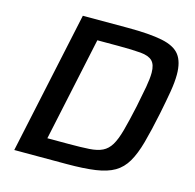

<svg xmlns="http://www.w3.org/2000/svg" viewBox="-102 -792 909 896"><g transform="rotate(15 353.0 -344.0)"><path d="M43 0 190 -688H407Q513 -688 574 -675.5Q635 -663 660 -630Q685 -597 685 -536Q685 -500 677 -452.5Q669 -405 656 -341Q638 -254 621.5 -194Q605 -134 582.5 -95.5Q560 -57 525 -36.5Q490 -16 434.5 -8Q379 0 296 0ZM178 -93H282Q341 -93 380 -95.5Q419 -98 443.5 -110Q468 -122 484 -148.5Q500 -175 513 -222.5Q526 -270 542 -344Q554 -402 561.5 -444Q569 -486 569 -514Q569 -553 551.5 -570.5Q534 -588 494.5 -591.5Q455 -595 389 -595H285Z"/></g></svg>

Font: Saira Medium
Style: Italic
Weight: 500
Italic angle: -12°
Designer: Hector Gatti with collaboration of the Omnibus-Type team
Foundry: Omnibus-Type
Version: Version 1.100; ttfautohint (v1.8.3)